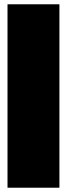

<svg xmlns="http://www.w3.org/2000/svg" viewBox="-20 -755 312 895"><path d="M15 120V-735H257V120Z"/></svg>

Font: Kanit Black
Style: Regular
Weight: 900
Designer: Katatrad Team
Foundry: CadsonDemak
Version: Version 2.000; ttfautohint (v1.8.3)